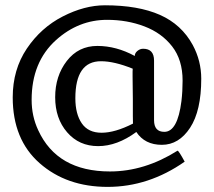

<svg xmlns="http://www.w3.org/2000/svg" viewBox="-20 -670 813 729"><path d="M523.4 -484.9Q564.9 -484.9 564.9 -439.9V-213.9Q564.9 -169.4 604 -169.4Q654.3 -169.4 668.9 -286.1Q673.3 -323.2 673.3 -363.8Q673.3 -442.9 633.5 -493.9Q593.8 -544.9 528.3 -569.8Q462.9 -594.7 386.7 -594.7Q278.3 -594.7 192.9 -518.1Q100.1 -434.6 100.1 -291Q100.1 -229 125 -175.8Q196.8 -19 397.5 -19Q528.8 -19 653.8 -97.7H654.3Q658.7 -97.7 681.2 -56.2Q544.4 39.6 388.7 39.6Q232.9 39.6 130.6 -50.3Q28.3 -140.1 28.3 -300.3Q28.3 -405.8 81.8 -485.4Q135.3 -564.9 218 -607.4Q300.8 -649.9 378.4 -649.9Q504.9 -649.9 587.2 -613.5Q669.4 -577.1 711.9 -499Q744.1 -439 744.1 -371.1Q744.1 -249.5 701.7 -184.8Q659.2 -120.1 594.5 -120.1Q529.8 -120.1 497.6 -168.9Q424.8 -115.2 352.5 -115.2Q280.3 -115.2 234.9 -167.7Q189.5 -220.2 189.5 -300.8Q189.5 -381.3 233.6 -438.5Q277.8 -495.6 349.6 -495.6Q421.4 -495.6 491.7 -457.5Q491.7 -468.3 501.7 -476.6Q511.7 -484.9 523.4 -484.9ZM266.1 -296.9Q266.1 -237.3 290.5 -201.7Q314.9 -166 365.7 -166Q416.5 -166 484.9 -200.7Q484.4 -210 484.4 -229.5V-293L483.4 -378.4V-397.9L483.9 -409.2Q414.1 -437.5 363.3 -437.5Q266.1 -437.5 266.1 -296.9Z"/></svg>

Font: Corben
Style: Regular
Weight: 400
Designer: vernon adams
Foundry: vernon adams
Version: Version 1.101